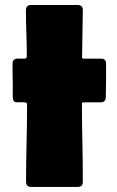

<svg xmlns="http://www.w3.org/2000/svg" viewBox="-20 -735 461 755"><path d="M82 -694.8Q82 -715.3 102.1 -715.3H285.6Q305.7 -715.3 305.7 -695.3L302.7 -510.7Q302.7 -504.4 308.6 -504.4H377.4Q397 -504.4 397 -484.9Q397 -452.1 397 -418.9Q397 -385.7 396 -352.5Q395 -332.5 376.5 -332.5H310.1Q308.1 -332.5 305.2 -332Q302.2 -331.5 302.2 -328.6Q302.2 -251.5 304 -174.3Q305.7 -97.2 305.7 -20Q305.7 0 285.6 0H102.1Q82.5 0 82.5 -20.5Q82.5 -96.7 84.5 -172.6Q86.4 -248.5 86.4 -324.7Q86.4 -330.1 81.5 -331.5Q76.7 -333 72.3 -333Q58.6 -333 44.9 -332.8Q31.2 -332.5 30.3 -352.5Q29.8 -364.3 30 -376.2Q30.3 -388.2 30.3 -399.4Q29.8 -420.9 29.5 -442.4Q29.3 -463.9 29.3 -484.9Q29.3 -504.9 51.8 -504.9Q57.6 -504.9 71.5 -504.2Q85.4 -503.4 85.4 -512.7Q85.4 -558.1 83.7 -603.8Q82 -649.4 82 -694.8Z"/></svg>

Font: Belanosima
Style: Bold
Weight: 700
Designer: The DocRepair Project, Santiago Orozco
Foundry: Google
Version: Version 2.000